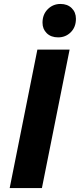

<svg xmlns="http://www.w3.org/2000/svg" viewBox="-20 -951 404 971"><path d="M29 0 169 -700H332L192 0ZM274 -762Q238 -762 216.5 -783Q195 -804 195 -836Q195 -878 221.5 -904.5Q248 -931 286 -931Q321 -931 342.5 -910Q364 -889 364 -856Q364 -814 338 -788Q312 -762 274 -762Z"/></svg>

Font: MOST Montserrat
Style: Bold Italic
Weight: 700
Italic angle: -11.3°
Designer: Julieta Ulanovsky
Foundry: Julieta Ulanovsky
Version: Version 8.000;March 11, 2024;FontCreator 15.0.0.2926 64-bit